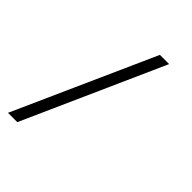

<svg xmlns="http://www.w3.org/2000/svg" viewBox="-216 -369 676 676"><g transform="rotate(45 122.0 -31.0)"><path d="M-8.8 230H-55.2L178.7 -292.5H224.6Z"/></g></svg>

Font: Estedad-FD ExtraLight
Style: Regular
Weight: 200
Designer: Amin Abedi
Version: Version 7.3